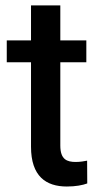

<svg xmlns="http://www.w3.org/2000/svg" viewBox="-20 -677 370 707"><path d="M297.9 -528.3H202.1V-657.2H94.2V-528.3H4.9V-447.8H94.2V-136.7C94.2 -27.8 149.4 9.8 226.1 9.8C258.3 9.8 284.2 4.9 301.3 -1.5L300.8 -85.4C291.5 -83.5 274.9 -80.6 259.3 -80.6C226.6 -80.6 202.1 -89.4 202.1 -141.1V-447.8H297.9Z"/></svg>

Font: Bert Sans Medium
Style: Regular
Weight: 500
Designer: Christian Robertson (Google), Cristiano Sobral
Foundry: Google, Cristiano Sobral
Version: Version 3.101